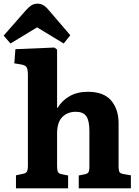

<svg xmlns="http://www.w3.org/2000/svg" viewBox="-48 -1026 758 1046"><path d="M39 0V-71L77 -79Q93 -82 98.5 -91Q104 -100 104 -125V-614Q104 -648 97 -659.5Q90 -671 66 -675L30 -681L36 -758L248 -767L263 -756V-441L265 -437Q289 -478 331 -502Q373 -526 430 -526Q517 -526 557.5 -478.5Q598 -431 598 -355V-117Q598 -96 603.5 -88Q609 -80 629 -77L665 -71V0H381V-70L411 -76Q428 -79 433.5 -87Q439 -95 439 -119V-313Q439 -369 422 -393Q405 -417 365 -417Q320 -417 291.5 -388.5Q263 -360 263 -298V-122Q263 -99 267.5 -89.5Q272 -80 288 -77L323 -70V0ZM9 -789 -28 -832 93 -970Q110 -989 124 -997.5Q138 -1006 157 -1006Q173 -1006 187.5 -998Q202 -990 220 -968L335 -834L299 -789L154 -877Z"/></svg>

Font: Literata 12pt
Style: Bold
Weight: 700
Designer: Latin by Veronika Burian and Jose Scaglione. Greek by Irene Vlachou. Cyrillic by Vera Evstafieva.
Foundry: TypeTogether
Version: Version 3.002